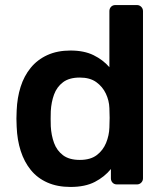

<svg xmlns="http://www.w3.org/2000/svg" viewBox="-20 -730 653 760"><path d="M259 10Q207 10 167.5 -7.5Q128 -25 102 -57Q76 -89 62 -132.5Q48 -176 46 -228Q45 -246 45 -260.5Q45 -275 46 -293Q48 -343 61.5 -386Q75 -429 101.5 -461.5Q128 -494 167.5 -512Q207 -530 259 -530Q313 -530 350.5 -511.5Q388 -493 413 -464V-686Q413 -696 419.5 -703Q426 -710 437 -710H522Q532 -710 539 -703Q546 -696 546 -686V-24Q546 -14 539 -7Q532 0 522 0H443Q432 0 425.5 -7Q419 -14 419 -24V-61Q394 -30 355.5 -10Q317 10 259 10ZM296 -97Q338 -97 363 -116Q388 -135 400 -164.5Q412 -194 413 -225Q414 -243 414 -263.5Q414 -284 413 -302Q412 -332 399 -359.5Q386 -387 361 -405Q336 -423 296 -423Q254 -423 229.5 -404.5Q205 -386 194 -356Q183 -326 181 -290Q180 -260 181 -230Q183 -194 194 -164Q205 -134 229.5 -115.5Q254 -97 296 -97Z"/></svg>

Font: Rubik Light Medium
Style: Regular
Weight: 500
Version: Version 2.104